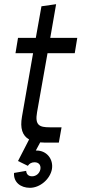

<svg xmlns="http://www.w3.org/2000/svg" viewBox="-20 -681 423 917"><path d="M192 0H261L274 -73H217C168 -73 146 -83 157 -145L207 -427H337L349 -500H220L248 -661L178 -651L151 -500H66L54 -427H138L85 -124C75 -68 87 -33 119 -15L66 88L113 111C120 100 131 94 145 94C165 94 176 107 173 127C169 147 153 161 133 161C116 161 106 151 105 135L47 145C44 189 78 216 123 216C171 216 219 175 228 127C236 79 203 38 155 38H151L172 -1Z"/></svg>

Font: Uncut Sans
Style: Italic
Weight: 400
Italic angle: -10°
Designer: Kasper Nordkvist
Foundry: Uncut Type
Version: Version 1.111;FEAKit 1.0